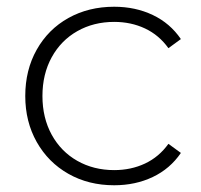

<svg xmlns="http://www.w3.org/2000/svg" viewBox="-20 -546 597 570"><path d="M183 -30C223 -7.3 268.3 4 319 4C361 4 399.2 -4.2 433.5 -20.5C467.8 -36.8 495.7 -60.7 517 -92L480 -119C461.3 -93 438.2 -73.5 410.5 -60.5C382.8 -47.5 352.3 -41 319 -41C278.3 -41 241.8 -50.2 209.5 -68.5C177.2 -86.8 151.8 -112.7 133.5 -146C115.2 -179.3 106 -217.7 106 -261C106 -304.3 115.2 -342.7 133.5 -376C151.8 -409.3 177.2 -435.2 209.5 -453.5C241.8 -471.8 278.3 -481 319 -481C352.3 -481 382.8 -474.5 410.5 -461.5C438.2 -448.5 461.3 -429 480 -403L517 -430C495.7 -461.3 467.8 -485.2 433.5 -501.5C399.2 -517.8 361 -526 319 -526C268.3 -526 223 -514.8 183 -492.5C143 -470.2 111.7 -438.8 89 -398.5C66.3 -358.2 55 -312.3 55 -261C55 -210.3 66.3 -164.8 89 -124.5C111.7 -84.2 143 -52.7 183 -30Z"/></svg>

Font: Montserrat Custom ExtraLight
Style: Regular
Weight: 300
Designer: Julieta Ulanovsky
Foundry: Julieta Ulanovsky
Version: Version 7.200